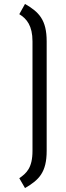

<svg xmlns="http://www.w3.org/2000/svg" viewBox="-20 -837 337 975"><path d="M107 118C178 77 217 38 217 -71V-627C217 -736 178 -776 107 -817L78 -765C116 -742 145 -706 145 -627V-71C145 16 114 43 78 68Z"/></svg>

Font: Advent Pro
Style: Medium
Weight: 500
Designer: Andreas Kalpakidis
Foundry: Andreas Kalpakidis
Version: Version 2.002 2008